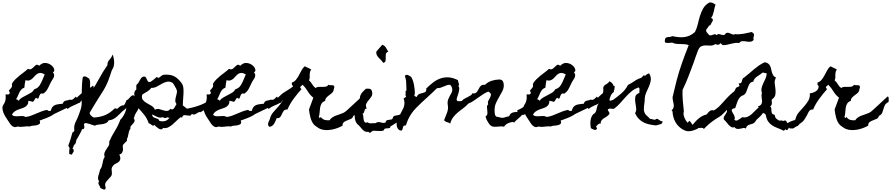

<svg xmlns="http://www.w3.org/2000/svg" viewBox="-50 -1036 7366 1587"><path d="M723.6 -298.8Q714.8 -290 710.4 -285.2Q706.1 -280.3 702.6 -275.9Q699.2 -271.5 694.8 -266.6Q690.4 -261.7 681.6 -252Q673.8 -244.1 667 -235.4Q660.2 -226.6 651.4 -219.7Q639.6 -222.7 633.3 -216.8Q627 -210.9 621.6 -203.6Q616.2 -196.3 611.8 -189.9Q607.4 -183.6 600.6 -184.6Q577.1 -171.9 553.7 -162.6Q530.3 -153.3 508.8 -135.7L501 -143.6L399.4 -94.7Q394.5 -92.8 389.6 -88.9Q384.8 -85 379.9 -82Q358.4 -70.3 335.4 -61Q312.5 -51.8 290 -43.9L277.3 -40Q285.2 -20.5 277.3 -12.7Q269.5 -4.9 254.9 -1.5Q240.2 2 222.7 2.9Q205.1 3.9 195.3 9.8Q183.6 7.8 171.4 8.3Q159.2 8.8 146.5 10.7Q132.8 12.7 121.1 12.7Q109.4 12.7 95.7 9.8H93.8Q77.1 17.6 64.9 13.2Q52.7 8.8 43 -1.5Q33.2 -11.7 24.9 -25.9Q16.6 -40 7.8 -51.8Q2 -59.6 -6.8 -74.2Q-15.6 -88.9 -22 -105.5Q-28.3 -122.1 -29.8 -139.2Q-31.2 -156.2 -22.5 -168.9Q-13.7 -181.6 -8.3 -196.3Q-2.9 -210.9 -2.9 -230.5Q-2.9 -237.3 -3.4 -243.2Q-3.9 -249 -3.9 -255.9Q1 -255.9 6.8 -255.4Q12.7 -254.9 18.1 -255.4Q23.4 -255.9 26.9 -259.3Q30.3 -262.7 30.3 -271.5Q30.3 -276.4 26.9 -279.3Q23.4 -282.2 22.5 -285.2Q28.3 -293.9 33.7 -299.3Q39.1 -304.7 43 -310.1Q46.9 -315.4 48.8 -322.8Q50.8 -330.1 47.9 -342.8Q59.6 -363.3 75.7 -379.4Q91.8 -395.5 109.4 -409.7Q127 -423.8 145.5 -437.5Q164.1 -451.2 180.7 -466.8Q199.2 -459 210.4 -466.8Q221.7 -474.6 230.5 -483.9Q239.3 -493.2 248 -499Q256.8 -504.9 271.5 -494.1L273.4 -492.2Q299.8 -518.6 326.7 -515.6Q353.5 -512.7 372.6 -498Q391.6 -483.4 397.5 -464.4Q403.3 -445.3 386.7 -438.5Q397.5 -427.7 397.5 -413.1Q397.5 -398.4 389.6 -387.7Q380.9 -376 374.5 -363.8Q368.2 -351.6 361.3 -337.9Q351.6 -315.4 339.8 -295.4Q328.1 -275.4 306.6 -261.7Q289.1 -266.6 282.7 -257.8Q276.4 -249 273.4 -238.8Q270.5 -228.5 266.6 -222.7Q262.7 -216.8 250 -226.6L248 -228.5L246.1 -226.6Q238.3 -218.8 233.9 -209Q229.5 -199.2 221.7 -194.3Q212.9 -197.3 203.1 -199.2Q193.4 -201.2 184.6 -203.1Q184.6 -182.6 176.8 -170.9Q168.9 -159.2 156.7 -151.9Q144.5 -144.5 128.9 -140.1Q113.3 -135.7 98.1 -129.4Q83 -123 69.8 -113.8Q56.6 -104.5 48.8 -87.9Q58.6 -77.1 73.2 -75.7Q87.9 -74.2 103.5 -75.7Q119.1 -77.1 134.3 -77.1Q149.4 -77.1 161.1 -69.3L162.1 -68.4L163.1 -69.3Q186.5 -72.3 208.5 -80.6Q230.5 -88.9 251.5 -98.1Q272.5 -107.4 294.4 -115.7Q316.4 -124 339.8 -127.9Q344.7 -120.1 353 -119.1Q361.3 -118.2 369.1 -120.1L370.1 -122.1Q372.1 -128.9 374 -134.3Q376 -139.6 379.9 -146.5Q386.7 -157.2 396.5 -163.1Q406.2 -168.9 417.5 -171.9Q428.7 -174.8 441.4 -175.8Q454.1 -176.8 466.8 -178.7H468.8L469.7 -181.6Q473.6 -193.4 480 -197.8Q486.3 -202.1 493.7 -204.1Q501 -206.1 509.3 -207Q517.6 -208 525.4 -212.9Q543 -207 554.7 -216.8Q566.4 -226.6 577.1 -237.3L585 -227.5L587.9 -231.4Q602.5 -245.1 609.9 -252Q617.2 -258.8 624 -264.2Q630.9 -269.5 640.1 -274.9Q649.4 -280.3 666 -291Q679.7 -299.8 692.9 -308.6Q706.1 -317.4 718.8 -328.1Q723.6 -326.2 723.6 -320.8Q723.6 -315.4 723.6 -310.5Q722.7 -308.6 722.2 -304.7Q721.7 -300.8 723.6 -298.8ZM319.3 -420.9Q318.4 -421.9 317.9 -421.9Q317.4 -421.9 316.4 -422.9Q295.9 -433.6 282.2 -433.1Q268.6 -432.6 257.3 -425.3Q246.1 -418 236.8 -406.7Q227.5 -395.5 217.3 -386.2Q207 -377 193.4 -372.1Q179.7 -367.2 160.2 -373Q157.2 -357.4 154.8 -342.3Q152.3 -327.1 151.4 -311.5Q134.8 -305.7 125.5 -294.9Q116.2 -284.2 109.9 -271.5Q103.5 -258.8 98.1 -244.6Q92.8 -230.5 84 -217.8L87.9 -212.9Q91.8 -214.8 96.7 -210Q101.6 -205.1 103.5 -203.1Q114.3 -218.8 132.3 -229.5Q150.4 -240.2 169.4 -249.5Q188.5 -258.8 206.1 -269.5Q223.6 -280.3 232.4 -297.9Q263.7 -306.6 279.3 -333Q294.9 -359.4 305.7 -387.7Q307.6 -393.6 313 -404.8Q318.4 -416 319.3 -420.9Z M1057.6 -240.2Q1049.8 -216.8 1044.9 -205.1Q1040 -193.4 1033.2 -184.6Q1026.4 -175.8 1017.1 -166.5Q1007.8 -157.2 991.2 -140.6Q983.4 -132.8 976.1 -127.4Q968.8 -122.1 960.9 -115.2Q947.3 -102.5 935.5 -90.3Q923.8 -78.1 911.1 -67.9Q898.4 -57.6 883.3 -50.3Q868.2 -43 847.7 -41Q839.8 -24.4 824.7 -18.1Q809.6 -11.7 792.5 -9.3Q775.4 -6.8 759.3 -5.4Q743.2 -3.9 734.4 2.9L731.4 2Q724.6 1 713.4 -3.4Q702.1 -7.8 689.9 -11.7Q677.7 -15.6 666.5 -17.6Q655.3 -19.5 649.4 -16.6Q645.5 -13.7 643.6 -6.8Q648.4 5.9 647 19Q645.5 32.2 627.9 32.2Q627 37.1 621.1 49.3Q615.2 61.5 607.4 75.7Q599.6 89.8 592.3 102.5Q585 115.2 582 119.1L581.1 122.1Q579.1 127 578.6 132.8Q578.1 138.7 576.2 144.5Q574.2 152.3 567.9 157.2Q561.5 162.1 558.6 169.9Q556.6 175.8 554.7 181.2Q552.7 186.5 549.8 193.4Q551.8 195.3 555.2 198.7Q558.6 202.1 561.5 203.1L558.6 205.1L559.6 214.8Q555.7 222.7 551.3 228.5Q546.9 234.4 544.9 242.2L522.5 237.3Q522.5 226.6 522 216.3Q521.5 206.1 523.4 195.3L527.3 197.3Q523.4 190.4 522.5 182.6Q521.5 174.8 513.7 170.9Q524.4 142.6 533.7 112.3Q543 82 550.8 51.8Q549.8 59.6 551.8 59.1Q553.7 58.6 556.2 55.7Q558.6 52.7 561.5 48.8Q564.5 44.9 564.5 43.9Q563.5 41 563.5 35.2Q562.5 15.6 564.5 3.9Q566.4 -7.8 570.3 -17.6Q574.2 -27.3 580.1 -38.1Q585.9 -48.8 592.8 -65.4Q605.5 -96.7 616.2 -129.9Q627 -163.1 625 -198.2Q624 -209 621.6 -220.2Q619.1 -231.4 616.2 -242.2L618.2 -245.1Q623 -252.9 624.5 -258.8Q626 -264.6 626 -274.4Q626 -284.2 626.5 -301.8Q627 -319.3 627.9 -338.4Q628.9 -357.4 630.9 -374.5Q632.8 -391.6 635.7 -400.4Q649.4 -408.2 662.6 -401.4Q675.8 -394.5 686.5 -386.7Q694.3 -372.1 694.8 -357.9Q695.3 -343.8 694.8 -329.6Q694.3 -315.4 694.3 -301.8Q694.3 -288.1 700.2 -274.4Q738.3 -327.1 769 -385.3Q799.8 -443.4 837.9 -497.1Q837.9 -510.7 840.8 -519.5Q843.8 -528.3 849.1 -535.2Q854.5 -542 860.4 -548.8Q866.2 -555.7 872.1 -566.4L882.8 -585.9Q886.7 -570.3 890.1 -553.2Q893.6 -536.1 893.6 -519.5Q893.6 -502.9 889.6 -486.8Q885.7 -470.7 875 -457Q864.3 -426.8 854.5 -396.5Q844.7 -366.2 831.1 -337.9Q817.4 -308.6 800.3 -281.2Q783.2 -253.9 765.6 -226.6Q746.1 -196.3 727.5 -165Q709 -133.8 690.4 -102.5Q693.4 -88.9 703.1 -79.6Q712.9 -70.3 725.6 -64.5Q778.3 -67.4 818.8 -84.5Q859.4 -101.6 896.5 -138.7Q907.2 -142.6 918.9 -135.7Q934.6 -151.4 943.8 -157.2Q953.1 -163.1 959 -164.6Q964.8 -166 968.3 -165Q971.7 -164.1 975.1 -167Q978.5 -169.9 983.4 -179.2Q988.3 -188.5 997.1 -210Q1002.9 -208 1009.8 -215.3Q1016.6 -222.7 1024.4 -231.4Q1032.2 -240.2 1040.5 -245.6Q1048.8 -251 1059.6 -246.1Z M1722.7 -239.3Q1720.7 -214.8 1709.5 -195.3Q1698.2 -175.8 1681.6 -160.2Q1665 -144.5 1645.5 -131.8Q1626 -119.1 1607.4 -108.4Q1598.6 -112.3 1590.3 -107.4Q1582 -102.5 1573.2 -97.2Q1564.5 -91.8 1555.2 -89.4Q1545.9 -86.9 1536.1 -95.7Q1528.3 -79.1 1517.1 -79.6Q1505.9 -80.1 1493.7 -82.5Q1481.4 -85 1470.7 -83.5Q1460 -82 1454.1 -61.5L1447.3 -69.3Q1429.7 -58.6 1413.1 -41.5Q1396.5 -24.4 1378.4 -8.8Q1360.4 6.8 1340.3 16.6Q1320.3 26.4 1297.9 21.5Q1292 33.2 1281.7 33.2Q1271.5 33.2 1260.7 26.4Q1250 19.5 1240.2 10.7Q1230.5 2 1225.6 -3.9Q1220.7 3.9 1215.3 2.9Q1210 2 1204.1 -2.4Q1198.2 -6.8 1192.4 -11.7Q1186.5 -16.6 1179.7 -15.6Q1166 -56.6 1144 -84.5Q1122.1 -112.3 1094.7 -141.6Q1091.8 -130.9 1086.4 -122.1Q1081.1 -113.3 1075.7 -105Q1070.3 -96.7 1065.9 -87.9Q1061.5 -79.1 1060.5 -67.4L1054.7 -59.6Q1065.4 -43.9 1062 -33.7Q1058.6 -23.4 1049.8 -14.6Q1041 -5.9 1033.2 4.4Q1025.4 14.6 1027.3 30.3Q1020.5 36.1 1017.6 46.4Q1014.6 56.6 1012.2 68.4Q1009.8 80.1 1007.3 91.8Q1004.9 103.5 999 112.3Q1002 124 996.6 130.4Q991.2 136.7 983.9 143.1Q976.6 149.4 969.7 157.7Q962.9 166 964.8 179.7Q965.8 189.5 966.3 189Q966.8 188.5 966.8 198.2Q966.8 211.9 959.5 225.1Q952.1 238.3 936.5 240.2Q946.3 264.6 944.3 277.8Q942.4 291 934.1 299.3Q925.8 307.6 914.1 313Q902.3 318.4 892.1 326.2Q881.8 334 876 347.2Q870.1 360.4 874 382.8Q877.9 408.2 867.2 421.9Q856.4 435.5 843.8 447.8Q831.1 460 822.8 474.6Q814.5 489.3 824.2 516.6Q821.3 528.3 815.9 530.3Q810.5 532.2 804.7 529.8Q798.8 527.3 792 523.4Q785.2 519.5 779.3 519.5Q779.3 511.7 775.4 504.9Q771.5 498 767.6 491.2Q763.7 484.4 763.2 477.5Q762.7 470.7 769.5 461.9Q760.7 453.1 760.3 441.4Q759.8 429.7 763.2 416.5Q766.6 403.3 771 390.6Q775.4 377.9 776.4 367.2Q786.1 355.5 790.5 342.3Q794.9 329.1 797.4 314.9Q799.8 300.8 803.2 287.1Q806.6 273.4 815.4 261.7Q808.6 240.2 814.5 225.1Q820.3 210 829.6 197.3Q838.9 184.6 847.2 170.4Q855.5 156.2 852.5 135.7Q872.1 89.8 899.4 46.4Q926.8 2.9 944.3 -45.9Q966.8 -68.4 980.5 -97.7Q994.1 -127 996.1 -158.2Q1008.8 -167 1014.2 -179.2Q1019.5 -191.4 1024.9 -203.1Q1030.3 -214.8 1038.1 -225.6Q1045.9 -236.3 1062.5 -243.2Q1058.6 -256.8 1059.6 -265.1Q1060.5 -273.4 1066.4 -287.1Q1075.2 -290 1076.7 -296.4Q1078.1 -302.7 1077.1 -310.1Q1076.2 -317.4 1076.2 -325.2Q1076.2 -333 1082 -338.9Q1085.9 -342.8 1086.4 -343.3Q1086.9 -343.8 1086.9 -343.8Q1086.9 -343.8 1087.9 -344.2Q1088.9 -344.7 1091.8 -348.6Q1097.7 -356.4 1102.5 -366.7Q1107.4 -377 1113.3 -385.7Q1119.1 -394.5 1127.4 -399.9Q1135.7 -405.3 1149.4 -402.3Q1155.3 -397.5 1159.2 -389.6Q1163.1 -381.8 1166.5 -374Q1169.9 -366.2 1174.8 -361.3Q1179.7 -356.4 1188.5 -358.4Q1192.4 -358.4 1197.3 -361.3Q1210 -370.1 1222.2 -379.9Q1234.4 -389.6 1246.1 -400.4Q1253.9 -391.6 1260.3 -393.1Q1266.6 -394.5 1272.9 -399.9Q1279.3 -405.3 1286.6 -411.1Q1293.9 -417 1303.7 -418Q1345.7 -421.9 1376.5 -411.1Q1407.2 -400.4 1435.5 -368.2Q1440.4 -362.3 1446.8 -355Q1453.1 -347.7 1457 -339.8Q1464.8 -325.2 1466.3 -302.7Q1467.8 -280.3 1466.3 -255.4Q1464.8 -230.5 1462.9 -206.5Q1460.9 -182.6 1460.9 -165L1495.1 -137.7Q1558.6 -148.4 1616.2 -171.9Q1673.8 -195.3 1722.7 -239.3ZM1409.2 -175.8Q1397.5 -192.4 1398.9 -208Q1400.4 -223.6 1404.8 -239.3Q1409.2 -254.9 1412.1 -270Q1415 -285.2 1407.2 -300.8Q1400.4 -314.5 1393.6 -326.2Q1386.7 -337.9 1378.9 -349.6Q1353.5 -365.2 1332 -360.8Q1310.5 -356.4 1289.6 -344.7Q1268.6 -333 1247.1 -320.8Q1225.6 -308.6 1200.2 -309.6Q1192.4 -298.8 1183.6 -291.5Q1174.8 -284.2 1165.5 -278.3Q1156.2 -272.5 1146 -267.1Q1135.7 -261.7 1126 -253.9Q1118.2 -226.6 1129.9 -211.4Q1141.6 -196.3 1161.1 -185.1Q1180.7 -173.8 1201.2 -162.1Q1221.7 -150.4 1230.5 -128.9Q1249 -138.7 1265.6 -134.3Q1282.2 -129.9 1298.3 -124.5Q1314.5 -119.1 1329.6 -119.1Q1344.7 -119.1 1359.4 -136.7Q1369.1 -128.9 1377 -132.3Q1384.8 -135.7 1390.1 -143.1Q1395.5 -150.4 1399.9 -160.2Q1404.3 -169.9 1409.2 -175.8ZM1351.6 -63.5Q1346.7 -63.5 1340.3 -63Q1334 -62.5 1331.1 -69.3L1325.2 -61.5Q1316.4 -58.6 1308.6 -62Q1300.8 -65.4 1292 -67.4Q1282.2 -62.5 1271 -64Q1259.8 -65.4 1248.5 -70.3Q1237.3 -75.2 1226.6 -81.1Q1215.8 -86.9 1207 -90.8Q1209 -74.2 1216.3 -68.8Q1223.6 -63.5 1233.4 -60.5Q1243.2 -57.6 1252.9 -53.7Q1262.7 -49.8 1268.6 -36.1Q1293 -30.3 1314 -35.6Q1335 -41 1351.6 -63.5Z M2385.7 -298.8Q2377 -290 2372.6 -285.2Q2368.2 -280.3 2364.7 -275.9Q2361.3 -271.5 2356.9 -266.6Q2352.5 -261.7 2343.8 -252Q2335.9 -244.1 2329.1 -235.4Q2322.3 -226.6 2313.5 -219.7Q2301.8 -222.7 2295.4 -216.8Q2289.1 -210.9 2283.7 -203.6Q2278.3 -196.3 2273.9 -189.9Q2269.5 -183.6 2262.7 -184.6Q2239.3 -171.9 2215.8 -162.6Q2192.4 -153.3 2170.9 -135.7L2163.1 -143.6L2061.5 -94.7Q2056.6 -92.8 2051.8 -88.9Q2046.9 -85 2042 -82Q2020.5 -70.3 1997.6 -61Q1974.6 -51.8 1952.1 -43.9L1939.5 -40Q1947.3 -20.5 1939.5 -12.7Q1931.6 -4.9 1917 -1.5Q1902.3 2 1884.8 2.9Q1867.2 3.9 1857.4 9.8Q1845.7 7.8 1833.5 8.3Q1821.3 8.8 1808.6 10.7Q1794.9 12.7 1783.2 12.7Q1771.5 12.7 1757.8 9.8H1755.9Q1739.3 17.6 1727.1 13.2Q1714.8 8.8 1705.1 -1.5Q1695.3 -11.7 1687 -25.9Q1678.7 -40 1669.9 -51.8Q1664.1 -59.6 1655.3 -74.2Q1646.5 -88.9 1640.1 -105.5Q1633.8 -122.1 1632.3 -139.2Q1630.9 -156.2 1639.6 -168.9Q1648.4 -181.6 1653.8 -196.3Q1659.2 -210.9 1659.2 -230.5Q1659.2 -237.3 1658.7 -243.2Q1658.2 -249 1658.2 -255.9Q1663.1 -255.9 1668.9 -255.4Q1674.8 -254.9 1680.2 -255.4Q1685.5 -255.9 1689 -259.3Q1692.4 -262.7 1692.4 -271.5Q1692.4 -276.4 1689 -279.3Q1685.5 -282.2 1684.6 -285.2Q1690.4 -293.9 1695.8 -299.3Q1701.2 -304.7 1705.1 -310.1Q1709 -315.4 1710.9 -322.8Q1712.9 -330.1 1710 -342.8Q1721.7 -363.3 1737.8 -379.4Q1753.9 -395.5 1771.5 -409.7Q1789.1 -423.8 1807.6 -437.5Q1826.2 -451.2 1842.8 -466.8Q1861.3 -459 1872.6 -466.8Q1883.8 -474.6 1892.6 -483.9Q1901.4 -493.2 1910.2 -499Q1918.9 -504.9 1933.6 -494.1L1935.5 -492.2Q1961.9 -518.6 1988.8 -515.6Q2015.6 -512.7 2034.7 -498Q2053.7 -483.4 2059.6 -464.4Q2065.4 -445.3 2048.8 -438.5Q2059.6 -427.7 2059.6 -413.1Q2059.6 -398.4 2051.8 -387.7Q2043 -376 2036.6 -363.8Q2030.3 -351.6 2023.4 -337.9Q2013.7 -315.4 2002 -295.4Q1990.2 -275.4 1968.8 -261.7Q1951.2 -266.6 1944.8 -257.8Q1938.5 -249 1935.5 -238.8Q1932.6 -228.5 1928.7 -222.7Q1924.8 -216.8 1912.1 -226.6L1910.2 -228.5L1908.2 -226.6Q1900.4 -218.8 1896 -209Q1891.6 -199.2 1883.8 -194.3Q1875 -197.3 1865.2 -199.2Q1855.5 -201.2 1846.7 -203.1Q1846.7 -182.6 1838.9 -170.9Q1831.1 -159.2 1818.8 -151.9Q1806.6 -144.5 1791 -140.1Q1775.4 -135.7 1760.3 -129.4Q1745.1 -123 1731.9 -113.8Q1718.8 -104.5 1710.9 -87.9Q1720.7 -77.1 1735.4 -75.7Q1750 -74.2 1765.6 -75.7Q1781.2 -77.1 1796.4 -77.1Q1811.5 -77.1 1823.2 -69.3L1824.2 -68.4L1825.2 -69.3Q1848.6 -72.3 1870.6 -80.6Q1892.6 -88.9 1913.6 -98.1Q1934.6 -107.4 1956.5 -115.7Q1978.5 -124 2002 -127.9Q2006.8 -120.1 2015.1 -119.1Q2023.4 -118.2 2031.2 -120.1L2032.2 -122.1Q2034.2 -128.9 2036.1 -134.3Q2038.1 -139.6 2042 -146.5Q2048.8 -157.2 2058.6 -163.1Q2068.4 -168.9 2079.6 -171.9Q2090.8 -174.8 2103.5 -175.8Q2116.2 -176.8 2128.9 -178.7H2130.9L2131.8 -181.6Q2135.7 -193.4 2142.1 -197.8Q2148.4 -202.1 2155.8 -204.1Q2163.1 -206.1 2171.4 -207Q2179.7 -208 2187.5 -212.9Q2205.1 -207 2216.8 -216.8Q2228.5 -226.6 2239.3 -237.3L2247.1 -227.5L2250 -231.4Q2264.6 -245.1 2272 -252Q2279.3 -258.8 2286.1 -264.2Q2293 -269.5 2302.2 -274.9Q2311.5 -280.3 2328.1 -291Q2341.8 -299.8 2355 -308.6Q2368.2 -317.4 2380.9 -328.1Q2385.7 -326.2 2385.7 -320.8Q2385.7 -315.4 2385.7 -310.5Q2384.8 -308.6 2384.3 -304.7Q2383.8 -300.8 2385.7 -298.8ZM1981.4 -420.9Q1980.5 -421.9 1980 -421.9Q1979.5 -421.9 1978.5 -422.9Q1958 -433.6 1944.3 -433.1Q1930.7 -432.6 1919.4 -425.3Q1908.2 -418 1898.9 -406.7Q1889.6 -395.5 1879.4 -386.2Q1869.1 -377 1855.5 -372.1Q1841.8 -367.2 1822.3 -373Q1819.3 -357.4 1816.9 -342.3Q1814.5 -327.1 1813.5 -311.5Q1796.9 -305.7 1787.6 -294.9Q1778.3 -284.2 1772 -271.5Q1765.6 -258.8 1760.3 -244.6Q1754.9 -230.5 1746.1 -217.8L1750 -212.9Q1753.9 -214.8 1758.8 -210Q1763.7 -205.1 1765.6 -203.1Q1776.4 -218.8 1794.4 -229.5Q1812.5 -240.2 1831.5 -249.5Q1850.6 -258.8 1868.2 -269.5Q1885.7 -280.3 1894.5 -297.9Q1925.8 -306.6 1941.4 -333Q1957 -359.4 1967.8 -387.7Q1969.7 -393.6 1975.1 -404.8Q1980.5 -416 1981.4 -420.9Z M2950.2 -193.4Q2927.7 -182.6 2919.9 -167Q2912.1 -151.4 2907.7 -134.8Q2903.3 -118.2 2897 -103Q2890.6 -87.9 2870.1 -78.1Q2865.2 -60.5 2851.1 -53.7Q2836.9 -46.9 2821.3 -41.5Q2805.7 -36.1 2793.5 -27.3Q2781.2 -18.6 2781.2 2.9Q2761.7 13.7 2738.8 22.5Q2715.8 31.2 2690.9 35.6Q2666 40 2641.6 39.1Q2617.2 38.1 2595.7 29.3Q2581.1 22.5 2567.4 11.7Q2562.5 7.8 2558.1 5.4Q2553.7 2.9 2548.8 -2Q2537.1 -13.7 2529.3 -29.3Q2521.5 -44.9 2516.6 -62.5Q2511.7 -80.1 2508.8 -97.7Q2505.9 -115.2 2503.9 -130.9L2540 -228.5Q2511.7 -251 2494.1 -280.8Q2476.6 -310.5 2451.2 -335.9Q2446.3 -329.1 2438.5 -324.2Q2430.7 -319.3 2432.6 -308.6L2442.4 -299.8Q2410.2 -264.6 2377.4 -220.2Q2344.7 -175.8 2326.2 -130.9Q2304.7 -131.8 2295.9 -120.6Q2287.1 -109.4 2281.2 -95.2Q2275.4 -81.1 2266.6 -69.3Q2257.8 -57.6 2237.3 -59.6Q2232.4 -48.8 2227.5 -36.6Q2222.7 -24.4 2215.8 -13.7Q2209 -2.9 2199.2 4.4Q2189.5 11.7 2174.8 11.7Q2167 3.9 2166 -4.9Q2165 -13.7 2168 -22.9Q2170.9 -32.2 2175.8 -41.5Q2180.7 -50.8 2182.6 -59.6Q2190.4 -87.9 2210.9 -110.8Q2231.4 -133.8 2252 -156.7Q2272.5 -179.7 2287.1 -205.1Q2301.8 -230.5 2298.8 -264.6Q2311.5 -265.6 2324.7 -270Q2337.9 -274.4 2349.1 -281.7Q2360.4 -289.1 2366.7 -300.3Q2373 -311.5 2371.1 -327.1Q2363.3 -331.1 2362.3 -338.4Q2361.3 -345.7 2362.3 -353.5Q2383.8 -360.4 2397 -377.4Q2410.2 -394.5 2420.9 -414.1Q2431.6 -433.6 2441.9 -453.6Q2452.1 -473.6 2468.8 -488.3Q2482.4 -480.5 2496.1 -475.1Q2509.8 -469.7 2522.5 -460.9Q2513.7 -449.2 2511.7 -438.5Q2509.8 -427.7 2509.8 -416.5Q2509.8 -405.3 2509.8 -394.5Q2509.8 -383.8 2503.9 -372.1Q2519.5 -358.4 2530.3 -339.8Q2541 -321.3 2557.6 -308.6Q2569.3 -317.4 2584 -317.9Q2598.6 -318.4 2613.8 -317.9Q2628.9 -317.4 2642.6 -319.8Q2656.2 -322.3 2665 -335.9Q2668.9 -332 2676.8 -332Q2684.6 -332 2692.4 -332Q2700.2 -332 2706.1 -329.6Q2711.9 -327.1 2712.9 -320.3Q2713.9 -312.5 2712.4 -309.6Q2710.9 -306.6 2709 -299.8Q2707 -292 2708 -292Q2709 -292 2706.1 -285.2Q2701.2 -272.5 2689.9 -263.7Q2678.7 -254.9 2667.5 -246.6Q2656.2 -238.3 2647 -228Q2637.7 -217.8 2637.7 -202.1Q2616.2 -194.3 2607.4 -179.2Q2598.6 -164.1 2595.7 -145Q2592.8 -126 2591.8 -106Q2590.8 -85.9 2585 -69.3L2593.8 -59.6L2601.6 -69.3Q2615.2 -49.8 2634.3 -44.9Q2653.3 -40 2673.8 -42Q2683.6 -56.6 2696.8 -65.4Q2710 -74.2 2725.1 -80.1Q2740.2 -85.9 2756.3 -90.8Q2772.5 -95.7 2787.1 -102.5Q2798.8 -108.4 2807.1 -115.2Q2815.4 -122.1 2825.2 -130.9Q2854.5 -158.2 2883.3 -184.6Q2912.1 -210.9 2941.4 -238.3Q2947.3 -238.3 2949.2 -232.4Q2951.2 -226.6 2951.2 -219.2Q2951.2 -211.9 2950.7 -204.6Q2950.2 -197.3 2950.2 -193.4Z M3159.2 -609.4Q3141.6 -602.5 3139.6 -588.9Q3137.7 -575.2 3138.2 -560.5Q3138.7 -545.9 3136.7 -533.2Q3134.8 -520.5 3117.2 -516.6Q3110.4 -528.3 3100.1 -538.6Q3089.8 -548.8 3080.1 -559.1Q3070.3 -569.3 3064.5 -581.1Q3058.6 -592.8 3060.5 -609.4L3109.4 -666Q3121.1 -662.1 3127.9 -656.2Q3134.8 -650.4 3139.6 -642.6Q3144.5 -634.8 3148.9 -626.5Q3153.3 -618.2 3159.2 -609.4ZM3348.6 -171.9Q3349.6 -150.4 3345.2 -141.6Q3340.8 -132.8 3335 -127.4Q3329.1 -122.1 3324.7 -115.7Q3320.3 -109.4 3320.3 -93.8Q3297.9 -69.3 3284.2 -58.1Q3270.5 -46.9 3257.8 -39.6Q3245.1 -32.2 3229.5 -23.4Q3213.9 -14.6 3186.5 3.9L3179.7 4.9Q3176.8 19.5 3169.4 22Q3162.1 24.4 3152.8 24.4Q3143.6 24.4 3134.8 26.4Q3126 28.3 3120.1 43Q3103.5 47.9 3091.8 46.9Q3080.1 45.9 3061.5 45.9Q3055.7 45.9 3046.4 44.9Q3037.1 43.9 3031.2 45.9Q3027.3 46.9 3022.9 51.3Q3018.6 55.7 3013.7 58.6Q3008.8 61.5 3003.9 61Q2999 60.5 2995.1 52.7Q2983.4 55.7 2973.6 52.7Q2963.9 49.8 2955.1 43Q2946.3 36.1 2939 26.9Q2931.6 17.6 2924.8 9.8Q2919.9 3.9 2914.1 -1Q2908.2 -5.9 2903.3 -10.7Q2892.6 -21.5 2887.7 -38.1Q2882.8 -54.7 2881.8 -72.3Q2880.9 -89.8 2882.8 -107.4Q2884.8 -125 2888.7 -138.7Q2897.5 -147.5 2900.9 -158.7Q2904.3 -169.9 2906.7 -181.6Q2909.2 -193.4 2912.6 -204.6Q2916 -215.8 2924.8 -224.6Q2924.8 -237.3 2929.2 -248Q2933.6 -258.8 2940.9 -268.6Q2948.2 -278.3 2957.5 -286.6Q2966.8 -294.9 2974.6 -302.7Q2982.4 -302.7 2990.2 -303.2Q2998 -303.7 3004.9 -302.2Q3011.7 -300.8 3016.6 -296.4Q3021.5 -292 3024.4 -282.2Q3031.2 -255.9 3021 -239.7Q3010.7 -223.6 2998 -209Q2985.4 -194.3 2977.5 -178.7Q2969.7 -163.1 2981.4 -138.7Q2970.7 -138.7 2967.3 -132.8Q2963.9 -127 2962.4 -119.6Q2960.9 -112.3 2958 -105.5Q2955.1 -98.6 2946.3 -95.7Q2952.1 -89.8 2952.6 -75.2Q2953.1 -60.5 2955.6 -47.4Q2958 -34.2 2964.4 -26.4Q2970.7 -18.6 2988.3 -25.4Q3001 -14.6 3019 -16.6Q3037.1 -18.6 3052.7 -17.6Q3066.4 -26.4 3076.2 -26.9Q3085.9 -27.3 3094.7 -24.9Q3103.5 -22.5 3113.3 -20.5Q3123 -18.6 3136.7 -23.4Q3140.6 -40 3150.4 -43Q3160.2 -45.9 3169.9 -46.4Q3179.7 -46.9 3188 -49.8Q3196.3 -52.7 3199.2 -69.3Q3207 -79.1 3217.8 -80.6Q3228.5 -82 3239.7 -84Q3251 -85.9 3260.3 -92.3Q3269.5 -98.6 3273.4 -117.2Q3290 -129.9 3297.4 -136.2Q3304.7 -142.6 3309.6 -146.5Q3314.5 -150.4 3322.3 -155.3Q3330.1 -160.2 3348.6 -171.9Z M4356.4 -169.9Q4347.7 -162.1 4332.5 -149.9Q4317.4 -137.7 4312.5 -127.9Q4306.6 -118.2 4303.2 -110.4Q4299.8 -102.5 4295.4 -97.2Q4291 -91.8 4283.7 -88.9Q4276.4 -85.9 4263.7 -85.9Q4263.7 -83 4253.4 -73.7Q4243.2 -64.5 4231.4 -54.2Q4219.7 -43.9 4210 -34.7Q4200.2 -25.4 4200.2 -22.5L4191.4 -27.3Q4189.5 -28.3 4180.2 -26.9Q4170.9 -25.4 4158.7 -21Q4146.5 -16.6 4134.8 -8.8Q4123 -1 4116.2 11.7L4112.3 10.7Q4097.7 6.8 4082.5 9.3Q4067.4 11.7 4052.7 11.7Q4021.5 13.7 4006.8 2.4Q3992.2 -8.8 3975.6 -40Q3971.7 -46.9 3968.8 -54.7Q3965.8 -62.5 3963.9 -70.3V-74.2Q3977.5 -82 3978.5 -95.2Q3979.5 -108.4 3977.5 -123Q3975.6 -137.7 3975.1 -151.4Q3974.6 -165 3985.4 -173.8Q3979.5 -189.5 3986.8 -203.6Q3994.1 -217.8 4001 -230.5Q4007.8 -243.2 4007.8 -254.9Q4007.8 -266.6 3986.3 -279.3Q3963.9 -270.5 3943.8 -257.3Q3923.8 -244.1 3903.8 -230Q3883.8 -215.8 3863.8 -202.1Q3843.8 -188.5 3821.3 -179.7Q3800.8 -157.2 3778.3 -141.1Q3755.9 -125 3734.9 -107.4Q3713.9 -89.8 3696.8 -67.9Q3679.7 -45.9 3670.9 -13.7Q3666 -19.5 3661.1 -21.5Q3656.2 -23.4 3648.4 -25.4Q3637.7 -28.3 3632.8 -31.7Q3627.9 -35.2 3620.1 -42L3621.1 -43.9Q3629.9 -69.3 3641.6 -95.7Q3653.3 -122.1 3653.3 -148.4Q3653.3 -158.2 3651.4 -166.5Q3649.4 -174.8 3649.4 -184.6Q3649.4 -202.1 3655.3 -216.8Q3661.1 -231.4 3668.5 -244.1Q3675.8 -256.8 3682.1 -269Q3688.5 -281.2 3688.5 -294.9Q3688.5 -305.7 3683.6 -316.4Q3678.7 -327.1 3670.9 -335Q3656.2 -335.9 3643.6 -331.5Q3630.9 -327.1 3618.2 -321.3Q3605.5 -315.4 3591.8 -311Q3578.1 -306.6 3562.5 -307.6Q3542 -287.1 3520.5 -267.1Q3499 -247.1 3477.5 -227.5Q3432.6 -187.5 3390.1 -144.5Q3347.7 -101.6 3322.3 -46.9Q3317.4 -36.1 3314 -24.9Q3310.5 -13.7 3305.7 -2.9Q3305.7 -1 3303.7 1H3298.8Q3288.1 1 3284.7 6.8Q3281.2 12.7 3279.8 20Q3278.3 27.3 3276.4 34.2Q3274.4 41 3267.6 43Q3259.8 44.9 3252.4 40Q3245.1 35.2 3240.2 30.3L3239.3 29.3Q3229.5 13.7 3228.5 -2.9Q3227.5 -19.5 3231.9 -35.6Q3236.3 -51.8 3244.6 -67.4Q3252.9 -83 3260.7 -96.7Q3272.5 -117.2 3282.7 -139.2Q3293 -161.1 3293 -185.5Q3293 -196.3 3290.5 -204.6Q3288.1 -212.9 3286.1 -221.7L3307.6 -236.3Q3302.7 -243.2 3302.2 -248.5Q3301.8 -253.9 3302.2 -258.8Q3302.7 -263.7 3303.2 -268.1Q3303.7 -272.5 3301.8 -277.3V-280.3L3309.6 -289.1Q3307.6 -321.3 3307.6 -349.6Q3307.6 -377.9 3295.9 -409.2Q3309.6 -421.9 3322.3 -415.5Q3335 -409.2 3347.7 -401.4V-400.4L3348.6 -399.4Q3356.4 -387.7 3362.3 -371.1Q3368.2 -354.5 3371.6 -336.4Q3375 -318.4 3377 -300.8Q3378.9 -283.2 3378.9 -269.5Q3378.9 -265.6 3378.4 -262.2Q3377.9 -258.8 3377.9 -254.9L3372.1 -249Q3377 -244.1 3382.8 -239.3Q3388.7 -234.4 3395.5 -235.4Q3401.4 -252.9 3414.1 -258.3Q3426.8 -263.7 3439.9 -266.6Q3453.1 -269.5 3463.4 -274.9Q3473.6 -280.3 3473.6 -297.9Q3473.6 -301.8 3472.7 -303.7L3474.6 -305.7Q3502 -333 3530.8 -355Q3559.6 -377 3591.3 -387.7Q3623 -398.4 3657.7 -396.5Q3692.4 -394.5 3732.4 -375L3734.4 -374L3745.1 -334L3738.3 -327.1Q3748 -313.5 3745.6 -295.4Q3743.2 -277.3 3737.3 -259.8Q3731.4 -242.2 3726.6 -227.1Q3721.7 -211.9 3727.5 -205.1Q3732.4 -198.2 3745.6 -199.2Q3758.8 -200.2 3766.6 -201.2Q3774.4 -211.9 3788.6 -219.7Q3802.7 -227.5 3816.9 -234.4Q3831.1 -241.2 3841.8 -248.5Q3852.5 -255.9 3853.5 -264.6Q3869.1 -261.7 3878.9 -266.1Q3888.7 -270.5 3894.5 -279.3Q3900.4 -288.1 3905.3 -298.3Q3910.2 -308.6 3916.5 -317.9Q3922.9 -327.1 3932.6 -332Q3942.4 -336.9 3959 -335Q3981.4 -357.4 4012.2 -367.7Q4043 -377.9 4074.2 -378.9Q4096.7 -379.9 4105.5 -365.7Q4114.3 -351.6 4114.3 -332Q4114.3 -306.6 4102.5 -283.2Q4090.8 -259.8 4076.2 -235.4Q4061.5 -210.9 4049.8 -184.6Q4038.1 -158.2 4038.1 -126Q4038.1 -123 4038.1 -115.7Q4038.1 -108.4 4039.1 -101.1Q4040 -93.8 4041.5 -87.4Q4043 -81.1 4045.9 -79.1Q4049.8 -77.1 4052.7 -76.2L4047.9 -72.3Q4070.3 -69.3 4087.9 -64Q4105.5 -58.6 4126 -67.4Q4131.8 -69.3 4138.2 -70.3Q4144.5 -71.3 4150.4 -73.2Q4159.2 -74.2 4161.1 -80.6Q4163.1 -86.9 4168.5 -93.3Q4173.8 -99.6 4186 -105Q4198.2 -110.4 4226.6 -110.4V-126Q4246.1 -131.8 4259.8 -141.1Q4273.4 -150.4 4286.6 -158.2Q4299.8 -166 4315.9 -169.9Q4332 -173.8 4356.4 -169.9Z M5030.3 -298.8Q5021.5 -290 5017.1 -285.2Q5012.7 -280.3 5009.3 -275.9Q5005.9 -271.5 5001.5 -266.6Q4997.1 -261.7 4988.3 -252Q4980.5 -244.1 4973.6 -235.4Q4966.8 -226.6 4958 -219.7Q4946.3 -222.7 4939.9 -216.8Q4933.6 -210.9 4928.2 -203.6Q4922.9 -196.3 4918.5 -189.9Q4914.1 -183.6 4907.2 -184.6Q4883.8 -171.9 4860.4 -162.6Q4836.9 -153.3 4815.4 -135.7L4807.6 -143.6L4706.1 -94.7Q4701.2 -92.8 4696.3 -88.9Q4691.4 -85 4686.5 -82Q4665 -70.3 4642.1 -61Q4619.1 -51.8 4596.7 -43.9L4584 -40Q4591.8 -20.5 4584 -12.7Q4576.2 -4.9 4561.5 -1.5Q4546.9 2 4529.3 2.9Q4511.7 3.9 4502 9.8Q4490.2 7.8 4478 8.3Q4465.8 8.8 4453.1 10.7Q4439.5 12.7 4427.7 12.7Q4416 12.7 4402.3 9.8H4400.4Q4383.8 17.6 4371.6 13.2Q4359.4 8.8 4349.6 -1.5Q4339.8 -11.7 4331.5 -25.9Q4323.2 -40 4314.5 -51.8Q4308.6 -59.6 4299.8 -74.2Q4291 -88.9 4284.7 -105.5Q4278.3 -122.1 4276.9 -139.2Q4275.4 -156.2 4284.2 -168.9Q4293 -181.6 4298.3 -196.3Q4303.7 -210.9 4303.7 -230.5Q4303.7 -237.3 4303.2 -243.2Q4302.7 -249 4302.7 -255.9Q4307.6 -255.9 4313.5 -255.4Q4319.3 -254.9 4324.7 -255.4Q4330.1 -255.9 4333.5 -259.3Q4336.9 -262.7 4336.9 -271.5Q4336.9 -276.4 4333.5 -279.3Q4330.1 -282.2 4329.1 -285.2Q4335 -293.9 4340.3 -299.3Q4345.7 -304.7 4349.6 -310.1Q4353.5 -315.4 4355.5 -322.8Q4357.4 -330.1 4354.5 -342.8Q4366.2 -363.3 4382.3 -379.4Q4398.4 -395.5 4416 -409.7Q4433.6 -423.8 4452.1 -437.5Q4470.7 -451.2 4487.3 -466.8Q4505.9 -459 4517.1 -466.8Q4528.3 -474.6 4537.1 -483.9Q4545.9 -493.2 4554.7 -499Q4563.5 -504.9 4578.1 -494.1L4580.1 -492.2Q4606.4 -518.6 4633.3 -515.6Q4660.2 -512.7 4679.2 -498Q4698.2 -483.4 4704.1 -464.4Q4710 -445.3 4693.4 -438.5Q4704.1 -427.7 4704.1 -413.1Q4704.1 -398.4 4696.3 -387.7Q4687.5 -376 4681.2 -363.8Q4674.8 -351.6 4668 -337.9Q4658.2 -315.4 4646.5 -295.4Q4634.8 -275.4 4613.3 -261.7Q4595.7 -266.6 4589.4 -257.8Q4583 -249 4580.1 -238.8Q4577.1 -228.5 4573.2 -222.7Q4569.3 -216.8 4556.6 -226.6L4554.7 -228.5L4552.7 -226.6Q4544.9 -218.8 4540.5 -209Q4536.1 -199.2 4528.3 -194.3Q4519.5 -197.3 4509.8 -199.2Q4500 -201.2 4491.2 -203.1Q4491.2 -182.6 4483.4 -170.9Q4475.6 -159.2 4463.4 -151.9Q4451.2 -144.5 4435.5 -140.1Q4419.9 -135.7 4404.8 -129.4Q4389.6 -123 4376.5 -113.8Q4363.3 -104.5 4355.5 -87.9Q4365.2 -77.1 4379.9 -75.7Q4394.5 -74.2 4410.2 -75.7Q4425.8 -77.1 4440.9 -77.1Q4456.1 -77.1 4467.8 -69.3L4468.8 -68.4L4469.7 -69.3Q4493.2 -72.3 4515.1 -80.6Q4537.1 -88.9 4558.1 -98.1Q4579.1 -107.4 4601.1 -115.7Q4623 -124 4646.5 -127.9Q4651.4 -120.1 4659.7 -119.1Q4668 -118.2 4675.8 -120.1L4676.8 -122.1Q4678.7 -128.9 4680.7 -134.3Q4682.6 -139.6 4686.5 -146.5Q4693.4 -157.2 4703.1 -163.1Q4712.9 -168.9 4724.1 -171.9Q4735.4 -174.8 4748 -175.8Q4760.7 -176.8 4773.4 -178.7H4775.4L4776.4 -181.6Q4780.3 -193.4 4786.6 -197.8Q4793 -202.1 4800.3 -204.1Q4807.6 -206.1 4815.9 -207Q4824.2 -208 4832 -212.9Q4849.6 -207 4861.3 -216.8Q4873 -226.6 4883.8 -237.3L4891.6 -227.5L4894.5 -231.4Q4909.2 -245.1 4916.5 -252Q4923.8 -258.8 4930.7 -264.2Q4937.5 -269.5 4946.8 -274.9Q4956.1 -280.3 4972.7 -291Q4986.3 -299.8 4999.5 -308.6Q5012.7 -317.4 5025.4 -328.1Q5030.3 -326.2 5030.3 -320.8Q5030.3 -315.4 5030.3 -310.5Q5029.3 -308.6 5028.8 -304.7Q5028.3 -300.8 5030.3 -298.8ZM4626 -420.9Q4625 -421.9 4624.5 -421.9Q4624 -421.9 4623 -422.9Q4602.5 -433.6 4588.9 -433.1Q4575.2 -432.6 4564 -425.3Q4552.7 -418 4543.5 -406.7Q4534.2 -395.5 4523.9 -386.2Q4513.7 -377 4500 -372.1Q4486.3 -367.2 4466.8 -373Q4463.9 -357.4 4461.4 -342.3Q4459 -327.1 4458 -311.5Q4441.4 -305.7 4432.1 -294.9Q4422.9 -284.2 4416.5 -271.5Q4410.2 -258.8 4404.8 -244.6Q4399.4 -230.5 4390.6 -217.8L4394.5 -212.9Q4398.4 -214.8 4403.3 -210Q4408.2 -205.1 4410.2 -203.1Q4420.9 -218.8 4439 -229.5Q4457 -240.2 4476.1 -249.5Q4495.1 -258.8 4512.7 -269.5Q4530.3 -280.3 4539.1 -297.9Q4570.3 -306.6 4585.9 -333Q4601.6 -359.4 4612.3 -387.7Q4614.3 -393.6 4619.6 -404.8Q4625 -416 4626 -420.9Z M5425.8 -35.2Q5426.8 -23.4 5421.9 -17.6Q5417 -11.7 5408.7 -8.8Q5400.4 -5.9 5390.6 -4.4Q5380.9 -2.9 5374 1Q5345.7 -2 5319.3 -7.3Q5293 -12.7 5270.5 -23.9Q5248 -35.2 5230 -53.7Q5211.9 -72.3 5199.2 -100.6Q5211.9 -121.1 5208 -146Q5204.1 -170.9 5200.7 -194.3Q5197.3 -217.8 5201.7 -237.3Q5206.1 -256.8 5235.4 -268.6Q5233.4 -279.3 5235.8 -292Q5238.3 -304.7 5228.5 -313.5Q5194.3 -301.8 5168.9 -280.3Q5143.6 -258.8 5120.6 -233.4Q5097.7 -208 5074.7 -182.1Q5051.8 -156.2 5024.4 -136.7Q5011.7 -135.7 4997.6 -138.2Q4983.4 -140.6 4973.6 -129.9Q4974.6 -123 4978.5 -118.2Q4982.4 -113.3 4984.9 -108.4Q4987.3 -103.5 4987.3 -98.1Q4987.3 -92.8 4980.5 -85.9Q4970.7 -76.2 4959.5 -69.8Q4948.2 -63.5 4938 -56.2Q4927.7 -48.8 4920.9 -39.1Q4914.1 -29.3 4914.1 -12.7Q4908.2 -15.6 4903.3 -14.2Q4898.4 -12.7 4894 -8.8Q4889.6 -4.9 4885.7 0Q4881.8 4.9 4877.9 7.8Q4876 12.7 4878.9 16.1Q4881.8 19.5 4885.7 23.4Q4881.8 34.2 4875.5 36.6Q4869.1 39.1 4861.8 37.1Q4854.5 35.2 4847.2 30.8Q4839.8 26.4 4834 23.4Q4831.1 10.7 4830.1 -5.9Q4829.1 -22.5 4831.1 -38.6Q4833 -54.7 4838.9 -69.3Q4844.7 -84 4856.4 -93.8Q4860.4 -96.7 4861.3 -97.2Q4862.3 -97.7 4862.3 -97.7Q4862.3 -97.7 4863.3 -98.1Q4864.3 -98.6 4867.2 -101.6Q4875 -110.4 4877.9 -120.6Q4880.9 -130.9 4882.8 -141.6Q4884.8 -152.3 4888.2 -162.6Q4891.6 -172.9 4900.4 -180.7Q4896.5 -196.3 4900.9 -208.5Q4905.3 -220.7 4912.6 -231.9Q4919.9 -243.2 4927.2 -254.4Q4934.6 -265.6 4936.5 -279.3Q4937.5 -284.2 4937 -288.6Q4936.5 -293 4936.5 -297.9Q4934.6 -313.5 4939.9 -321.8Q4945.3 -330.1 4953.6 -335.4Q4961.9 -340.8 4971.2 -346.7Q4980.5 -352.5 4987.3 -364.3Q5015.6 -350.6 5021 -327.6Q5026.4 -304.7 5024.4 -276.4Q5007.8 -265.6 4999 -246.6Q4990.2 -227.5 4987.3 -210Q4989.3 -204.1 4992.7 -203.6Q4996.1 -203.1 5000.5 -204.6Q5004.9 -206.1 5008.8 -208Q5012.7 -210 5016.6 -210Q5051.8 -234.4 5086.4 -264.6Q5121.1 -294.9 5140.6 -334Q5168.9 -347.7 5194.3 -365.7Q5219.7 -383.8 5250 -392.6L5272.5 -415Q5277.3 -407.2 5284.2 -411.6Q5291 -416 5297.9 -421.9Q5304.7 -427.7 5311 -428.7Q5317.4 -429.7 5323.2 -415Q5333 -389.6 5328.1 -365.7Q5323.2 -341.8 5313 -318.8Q5302.7 -295.9 5292 -272.5Q5281.2 -249 5279.3 -224.6Q5279.3 -218.8 5279.3 -212.4Q5279.3 -206.1 5278.3 -199.2Q5276.4 -178.7 5272.9 -154.8Q5269.5 -130.9 5275.4 -111.3Q5280.3 -93.8 5295.9 -80.1Q5311.5 -66.4 5323.2 -52.7Q5330.1 -53.7 5336.9 -51.8Q5343.8 -49.8 5350.1 -47.9Q5356.4 -45.9 5362.3 -46.4Q5368.2 -46.9 5374 -52.7Q5380.9 -55.7 5387.2 -52.2Q5393.6 -48.8 5399.4 -43.9Q5405.3 -39.1 5411.6 -35.6Q5418 -32.2 5425.8 -35.2Z M6179.7 -706.1Q6166 -691.4 6149.4 -690.9Q6132.8 -690.4 6116.7 -693.4Q6100.6 -696.3 6085.4 -695.8Q6070.3 -695.3 6059.6 -679.7Q6043.9 -683.6 6027.3 -681.2Q6010.7 -678.7 5993.2 -674.3Q5975.6 -669.9 5958 -666Q5940.4 -662.1 5922.9 -663.1L5906.2 -679.7Q5899.4 -668.9 5887.2 -666.5Q5875 -664.1 5863.3 -671.9Q5842.8 -658.2 5822.3 -659.2Q5801.8 -660.2 5782.2 -660.6Q5762.7 -661.1 5745.6 -652.8Q5728.5 -644.5 5716.8 -612.3Q5708 -589.8 5700.2 -566.9Q5692.4 -543.9 5684.6 -521.5Q5663.1 -462.9 5641.1 -405.8Q5619.1 -348.6 5591.8 -293Q5589.8 -249 5593.8 -204.1Q5597.7 -159.2 5602.5 -115.2Q5598.6 -103.5 5600.1 -90.8Q5601.6 -78.1 5606.4 -65.4Q5611.3 -52.7 5618.2 -41.5Q5625 -30.3 5632.8 -21.5L5650.4 -38.1L5674.8 -3.9Q5684.6 -16.6 5697.8 -30.8Q5710.9 -44.9 5725.6 -57.1Q5740.2 -69.3 5756.3 -77.6Q5772.5 -85.9 5789.1 -88.9Q5795.9 -95.7 5801.8 -103.5Q5807.6 -111.3 5814.5 -116.7Q5821.3 -122.1 5829.6 -124.5Q5837.9 -127 5849.6 -123Q5880.9 -140.6 5905.3 -167.5Q5929.7 -194.3 5954.1 -221.2Q5978.5 -248 6005.4 -270.5Q6032.2 -293 6068.4 -301.8Q6044.9 -245.1 6008.8 -191.9Q5972.7 -138.7 5927.7 -96.7Q5916 -83 5898.4 -72.3Q5890.6 -67.4 5881.8 -62Q5873 -56.6 5865.2 -51.8Q5838.9 -34.2 5814.5 -14.2Q5790 5.9 5767.6 30.3Q5764.6 24.4 5759.8 22.5Q5754.9 20.5 5748.5 20.5Q5742.2 20.5 5735.8 21.5Q5729.5 22.5 5724.6 21.5Q5706.1 35.2 5676.3 43.5Q5646.5 51.8 5623 46.9Q5616.2 44.9 5604.5 39.6Q5592.8 34.2 5586.9 30.3Q5548.8 4.9 5529.8 -32.7Q5510.7 -70.3 5508.8 -115.2L5501 -123Q5513.7 -134.8 5517.1 -146.5Q5520.5 -158.2 5519 -170.4Q5517.6 -182.6 5514.2 -195.8Q5510.7 -209 5509.8 -222.7Q5508.8 -231.4 5510.3 -237.3Q5511.7 -243.2 5513.7 -251Q5521.5 -282.2 5528.3 -312Q5535.2 -341.8 5543 -372.1Q5562.5 -446.3 5588.4 -519Q5614.3 -591.8 5642.6 -663.1Q5627 -668.9 5611.3 -670.4Q5595.7 -671.9 5579.6 -671.9Q5563.5 -671.9 5547.4 -672.9Q5531.2 -673.8 5515.6 -679.7Q5508.8 -682.6 5508.8 -683.1Q5508.8 -683.6 5501 -683.6Q5496.1 -683.6 5487.3 -682.1Q5478.5 -680.7 5469.7 -680.7Q5460.9 -680.7 5453.6 -682.6Q5446.3 -684.6 5445.3 -691.4V-701.2Q5446.3 -716.8 5452.1 -722.2Q5458 -727.5 5466.8 -729Q5475.6 -730.5 5486.3 -731Q5497.1 -731.4 5506.8 -737.3Q5534.2 -731.4 5558.6 -729Q5583 -726.6 5606 -729.5Q5628.9 -732.4 5650.9 -742.2Q5672.9 -752 5694.3 -771.5Q5710 -801.8 5717.8 -836.4Q5725.6 -871.1 5735.8 -904.8Q5746.1 -938.5 5762.7 -967.3Q5779.3 -996.1 5813.5 -1015.6Q5829.1 -1017.6 5840.8 -1011.7Q5852.5 -1005.9 5864.3 -999Q5859.4 -985.4 5856.4 -970.7Q5853.5 -956.1 5850.1 -941.4Q5846.7 -926.8 5841.8 -913.1Q5836.9 -899.4 5827.1 -887.7Q5839.8 -882.8 5841.8 -876Q5843.8 -869.1 5839.8 -861.3Q5835.9 -853.5 5830.1 -844.7Q5824.2 -835.9 5823.2 -829.1Q5812.5 -828.1 5805.2 -815.4Q5797.9 -802.7 5790 -795.9Q5782.2 -779.3 5793 -767.6Q5803.7 -755.9 5812.5 -745.1Q5821.3 -742.2 5830.1 -744.6Q5838.9 -747.1 5846.2 -750Q5853.5 -752.9 5860.4 -752.9Q5867.2 -752.9 5873 -745.1Q5882.8 -755.9 5892.6 -754.4Q5902.3 -752.9 5912.1 -749.5Q5921.9 -746.1 5931.6 -746.6Q5941.4 -747.1 5950.2 -761.7Q5961.9 -767.6 5972.2 -764.6Q5982.4 -761.7 5991.2 -757.3Q6000 -752.9 6008.3 -750.5Q6016.6 -748 6025.4 -753.9Q6040 -752 6058.1 -752.9Q6076.2 -753.9 6094.2 -756.8Q6112.3 -759.8 6130.4 -764.2Q6148.4 -768.6 6163.1 -771.5Q6177.7 -762.7 6180.7 -755.9Q6183.6 -749 6182.1 -742.2Q6180.7 -735.4 6178.2 -727.1Q6175.8 -718.8 6179.7 -706.1Z M6629.9 -102.5Q6616.2 -79.1 6608.9 -64.9Q6601.6 -50.8 6594.2 -41.5Q6586.9 -32.2 6577.6 -24.9Q6568.4 -17.6 6551.8 -6.8Q6541 2.9 6530.3 9.8Q6521.5 16.6 6513.2 21.5Q6504.9 26.4 6500 26.4Q6498 26.4 6496.1 25.9Q6494.1 25.4 6492.2 25.4Q6486.3 25.4 6481 25.9Q6475.6 26.4 6471.7 18.6Q6468.8 21.5 6466.8 25.4Q6464.8 29.3 6462.9 32.7Q6460.9 36.1 6457.5 38.1Q6454.1 40 6448.2 38.1L6443.4 32.2L6428.7 44.9Q6401.4 31.2 6376.5 22Q6351.6 12.7 6332 0Q6312.5 -12.7 6298.8 -32.7Q6285.2 -52.7 6279.3 -87.9Q6274.4 -93.8 6268.6 -98.1Q6262.7 -102.5 6254.9 -100.6Q6245.1 -84 6231.4 -72.3Q6217.8 -60.5 6204.1 -46.9Q6199.2 -42 6196.3 -36.1Q6193.4 -30.3 6188.5 -25.4Q6180.7 -16.6 6169.9 -13.2Q6159.2 -9.8 6148.4 -6.8Q6137.7 -3.9 6128.4 2.9Q6119.1 9.8 6115.2 26.4Q6103.5 19.5 6091.8 22.5Q6083 24.4 6073.2 26.9Q6063.5 29.3 6054.2 29.8Q6044.9 30.3 6036.1 27.3Q6027.3 24.4 6020.5 14.6Q6006.8 20.5 5995.1 14.2Q5983.4 7.8 5973.1 -3.4Q5962.9 -14.6 5953.1 -27.3Q5943.4 -40 5934.6 -45.9Q5928.7 -61.5 5935.1 -72.8Q5941.4 -84 5948.7 -94.2Q5956.1 -104.5 5959 -114.7Q5961.9 -125 5950.2 -139.6Q5960 -154.3 5967.8 -170.4Q5975.6 -186.5 5983.9 -202.6Q5992.2 -218.8 6001.5 -233.9Q6010.7 -249 6024.4 -259.8Q6018.6 -266.6 6018.6 -272.9Q6018.6 -279.3 6021.5 -285.6Q6024.4 -292 6028.3 -298.3Q6032.2 -304.7 6034.2 -310.5L6062.5 -324.2L6055.7 -347.7Q6066.4 -345.7 6071.8 -348.6Q6077.1 -351.6 6079.6 -357.4Q6082 -363.3 6083.5 -370.6Q6085 -377.9 6087.9 -383.8Q6092.8 -392.6 6102.5 -396.5Q6123 -412.1 6143.1 -429.7Q6163.1 -447.3 6183.1 -463.9Q6203.1 -480.5 6224.6 -495.6Q6246.1 -510.7 6271.5 -521.5Q6289.1 -518.6 6299.3 -510.7Q6309.6 -502.9 6314.9 -492.2Q6320.3 -481.4 6323.2 -468.3Q6326.2 -455.1 6329.1 -442.4Q6334 -425.8 6340.8 -414.1Q6347.7 -402.3 6364.3 -394.5Q6350.6 -371.1 6353.5 -348.1Q6356.4 -325.2 6359.4 -299.8Q6362.3 -276.4 6358.9 -253.9Q6355.5 -231.4 6330.1 -213.9Q6328.1 -207 6329.1 -199.2Q6330.1 -191.4 6330.1 -183.6Q6330.1 -175.8 6327.1 -168.9Q6324.2 -162.1 6316.4 -158.2Q6325.2 -147.5 6325.7 -136.7Q6326.2 -126 6326.7 -116.2Q6327.1 -106.4 6331.5 -98.6Q6335.9 -90.8 6352.5 -86.9Q6355.5 -74.2 6357.9 -67.9Q6360.4 -61.5 6363.8 -57.6Q6367.2 -53.7 6373 -50.3Q6378.9 -46.9 6388.7 -40Q6396.5 -38.1 6406.2 -40Q6416 -42 6421.9 -34.2Q6426.8 -39.1 6433.6 -39.6Q6440.4 -40 6446.3 -39.1L6459 -17.6Q6469.7 -25.4 6483.4 -31.2Q6497.1 -37.1 6509.8 -41Q6524.4 -44.9 6539.1 -47.9ZM6254.9 -436.5Q6246.1 -428.7 6233.4 -420.9Q6220.7 -413.1 6208.5 -404.3Q6196.3 -395.5 6187.5 -385.3Q6178.7 -375 6176.8 -361.3Q6154.3 -357.4 6145.5 -342.8Q6136.7 -328.1 6130.9 -310.5Q6125 -293 6118.2 -275.9Q6111.3 -258.8 6093.8 -249Q6087.9 -245.1 6083 -245.1Q6084 -245.1 6077.1 -241.2Q6066.4 -233.4 6058.6 -221.7Q6050.8 -210 6045.4 -196.3Q6040 -182.6 6035.6 -168.5Q6031.2 -154.3 6027.3 -142.6Q6013.7 -140.6 6006.8 -136.7Q6000 -132.8 5998.5 -128.4Q5997.1 -124 5999 -118.2Q6001 -112.3 6004.9 -105.5Q6008.8 -99.6 6013.2 -91.8Q6017.6 -84 6020.5 -76.2Q6023.4 -68.4 6023.9 -60.5Q6024.4 -52.7 6019.5 -45.9Q6033.2 -35.2 6045.9 -41.5Q6058.6 -47.9 6069.3 -55.7Q6073.2 -58.6 6077.6 -62Q6082 -65.4 6086.9 -67.4Q6109.4 -62.5 6127.9 -70.3Q6146.5 -78.1 6162.1 -91.8Q6177.7 -105.5 6192.4 -121.1Q6207 -136.7 6221.7 -148.4L6213.9 -156.2Q6231.4 -161.1 6238.8 -169.4Q6246.1 -177.7 6248 -188.5Q6250 -199.2 6248 -211.4Q6246.1 -223.6 6245.1 -237.3Q6244.1 -245.1 6244.6 -252.4Q6245.1 -259.8 6248 -267.6Q6240.2 -290 6245.6 -310.5Q6251 -331.1 6260.3 -350.1Q6269.5 -369.1 6278.3 -388.7Q6287.1 -408.2 6287.1 -429.7Z M7294.9 -193.4Q7272.5 -182.6 7264.6 -167Q7256.8 -151.4 7252.4 -134.8Q7248 -118.2 7241.7 -103Q7235.4 -87.9 7214.8 -78.1Q7210 -60.5 7195.8 -53.7Q7181.6 -46.9 7166 -41.5Q7150.4 -36.1 7138.2 -27.3Q7126 -18.6 7126 2.9Q7106.4 13.7 7083.5 22.5Q7060.5 31.2 7035.6 35.6Q7010.7 40 6986.3 39.1Q6961.9 38.1 6940.4 29.3Q6925.8 22.5 6912.1 11.7Q6907.2 7.8 6902.8 5.4Q6898.4 2.9 6893.6 -2Q6881.8 -13.7 6874 -29.3Q6866.2 -44.9 6861.3 -62.5Q6856.4 -80.1 6853.5 -97.7Q6850.6 -115.2 6848.6 -130.9L6884.8 -228.5Q6856.4 -251 6838.9 -280.8Q6821.3 -310.5 6795.9 -335.9Q6791 -329.1 6783.2 -324.2Q6775.4 -319.3 6777.3 -308.6L6787.1 -299.8Q6754.9 -264.6 6722.2 -220.2Q6689.5 -175.8 6670.9 -130.9Q6649.4 -131.8 6640.6 -120.6Q6631.8 -109.4 6626 -95.2Q6620.1 -81.1 6611.3 -69.3Q6602.5 -57.6 6582 -59.6Q6577.1 -48.8 6572.3 -36.6Q6567.4 -24.4 6560.5 -13.7Q6553.7 -2.9 6543.9 4.4Q6534.2 11.7 6519.5 11.7Q6511.7 3.9 6510.7 -4.9Q6509.8 -13.7 6512.7 -22.9Q6515.6 -32.2 6520.5 -41.5Q6525.4 -50.8 6527.3 -59.6Q6535.2 -87.9 6555.7 -110.8Q6576.2 -133.8 6596.7 -156.7Q6617.2 -179.7 6631.8 -205.1Q6646.5 -230.5 6643.6 -264.6Q6656.2 -265.6 6669.4 -270Q6682.6 -274.4 6693.8 -281.7Q6705.1 -289.1 6711.4 -300.3Q6717.8 -311.5 6715.8 -327.1Q6708 -331.1 6707 -338.4Q6706.1 -345.7 6707 -353.5Q6728.5 -360.4 6741.7 -377.4Q6754.9 -394.5 6765.6 -414.1Q6776.4 -433.6 6786.6 -453.6Q6796.9 -473.6 6813.5 -488.3Q6827.1 -480.5 6840.8 -475.1Q6854.5 -469.7 6867.2 -460.9Q6858.4 -449.2 6856.4 -438.5Q6854.5 -427.7 6854.5 -416.5Q6854.5 -405.3 6854.5 -394.5Q6854.5 -383.8 6848.6 -372.1Q6864.3 -358.4 6875 -339.8Q6885.7 -321.3 6902.3 -308.6Q6914.1 -317.4 6928.7 -317.9Q6943.4 -318.4 6958.5 -317.9Q6973.6 -317.4 6987.3 -319.8Q7001 -322.3 7009.8 -335.9Q7013.7 -332 7021.5 -332Q7029.3 -332 7037.1 -332Q7044.9 -332 7050.8 -329.6Q7056.6 -327.1 7057.6 -320.3Q7058.6 -312.5 7057.1 -309.6Q7055.7 -306.6 7053.7 -299.8Q7051.8 -292 7052.7 -292Q7053.7 -292 7050.8 -285.2Q7045.9 -272.5 7034.7 -263.7Q7023.4 -254.9 7012.2 -246.6Q7001 -238.3 6991.7 -228Q6982.4 -217.8 6982.4 -202.1Q6960.9 -194.3 6952.1 -179.2Q6943.4 -164.1 6940.4 -145Q6937.5 -126 6936.5 -106Q6935.5 -85.9 6929.7 -69.3L6938.5 -59.6L6946.3 -69.3Q6960 -49.8 6979 -44.9Q6998 -40 7018.6 -42Q7028.3 -56.6 7041.5 -65.4Q7054.7 -74.2 7069.8 -80.1Q7085 -85.9 7101.1 -90.8Q7117.2 -95.7 7131.8 -102.5Q7143.6 -108.4 7151.9 -115.2Q7160.2 -122.1 7169.9 -130.9Q7199.2 -158.2 7228 -184.6Q7256.8 -210.9 7286.1 -238.3Q7292 -238.3 7293.9 -232.4Q7295.9 -226.6 7295.9 -219.2Q7295.9 -211.9 7295.4 -204.6Q7294.9 -197.3 7294.9 -193.4Z"/></svg>

Font: Homemade Apple
Style: Regular
Weight: 400
Designer: Font Diner, Inc
Foundry: Font Diner, Inc
Version: Version 1.000